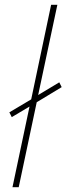

<svg xmlns="http://www.w3.org/2000/svg" viewBox="-20 -780 277 800"><path d="M32 0 103 -336 29 -292 19 -312 110 -366 193 -760H219L139 -384L227 -437L237 -417L133 -354L58 0Z"/></svg>

Font: Noto Sans Thin
Style: Italic
Weight: 100
Italic angle: -12°
Designer: Monotype Design Team
Foundry: Monotype Imaging Inc.
Version: Version 2.013; ttfautohint (v1.8.4.7-5d5b)